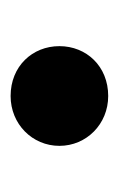

<svg xmlns="http://www.w3.org/2000/svg" viewBox="49 -449 224 362"><g transform="rotate(-90 161.0 -268.0)"><path d="M67 -268C67 -217 108 -176 161 -176C217 -176 255 -217 255 -268C255 -319 217 -360 161 -360C108 -360 67 -319 67 -268Z"/></g></svg>

Font: Jost
Style: Bold
Weight: 700
Version: Version 3.710